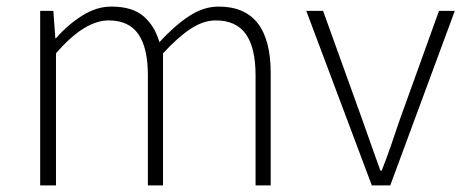

<svg xmlns="http://www.w3.org/2000/svg" viewBox="-20 -563 1414 583"><path d="M102 0V-530H142L148 -447H150Q186 -488 229.5 -515.5Q273 -543 318 -543Q382 -543 416 -513.5Q450 -484 464 -435Q510 -485 554 -514Q598 -543 644 -543Q723 -543 762.5 -492.5Q802 -442 802 -340V0H756V-334Q756 -418 726.5 -459.5Q697 -501 635 -501Q598 -501 559.5 -476Q521 -451 475 -401V0H429V-334Q429 -418 400 -459.5Q371 -501 310 -501Q273 -501 233 -476Q193 -451 150 -401V0Z M1109 0 910 -530H961L1081 -197Q1095 -158 1108.5 -119Q1122 -80 1135 -45H1139Q1153 -80 1166.5 -119Q1180 -158 1193 -197L1313 -530H1361L1165 0Z"/></svg>

Font: Noto Sans KR Thin ExtraLight
Style: Regular
Weight: 250
Version: Version 2.004-H2;hotconv 1.0.118;makeotfexe 2.5.65603